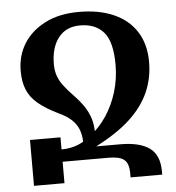

<svg xmlns="http://www.w3.org/2000/svg" viewBox="-52 -774 753 822"><g transform="rotate(-5 324.5 -362.5)"><path d="M61 0V-197H192V0ZM476 0V-18Q476 -60 456.5 -76Q437 -92 390 -92H127V-145H444Q528 -145 570 -114.5Q612 -84 612 -14V0ZM287 -165Q287 -196 278 -220.5Q269 -245 248.5 -264.5Q228 -284 195 -299Q139 -326 106.5 -353.5Q74 -381 60.5 -415Q47 -449 47 -494Q47 -560 79 -611.5Q111 -663 171.5 -694Q232 -725 317 -725Q404 -725 467 -697Q530 -669 564 -615.5Q598 -562 598 -486Q598 -416 571.5 -356Q545 -296 489 -244Q433 -192 341 -145H192Q231 -145 263 -158Q295 -171 322 -194Q361 -225 390.5 -269.5Q420 -314 437 -369.5Q454 -425 454 -487Q454 -585 418.5 -626Q383 -667 317 -667Q257 -667 224 -625Q191 -583 191 -511Q191 -483 199 -460.5Q207 -438 223.5 -416.5Q240 -395 265 -369Q290 -343 306.5 -318.5Q323 -294 332 -266Q341 -238 341 -202Z"/></g></svg>

Font: Noto Serif Armenian SemiBold
Style: Regular
Weight: 600
Version: Version 2.007